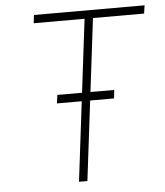

<svg xmlns="http://www.w3.org/2000/svg" viewBox="-51 -752 684 797"><g transform="rotate(-5 290.5 -353.0)"><path d="M120 -706H581L576 -672H363L281 0H246L328 -672H116ZM188 -367H425L421 -332H183Z"/></g></svg>

Font: Josefin Sans ExtraLight
Style: Italic
Weight: 250
Italic angle: -7°
Designer: Santiago Orozco
Foundry: Typemade
Version: Version 2.000